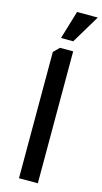

<svg xmlns="http://www.w3.org/2000/svg" viewBox="-137 -942 525 984"><g transform="rotate(15 126.0 -450.0)"><path d="M75 0ZM75 -670 105 -700H175V0H75ZM252 -900 162 -750H97L142 -900Z"/></g></svg>

Font: Scada
Style: Regular
Weight: 400
Designer: Jovanny Lemonad
Foundry: Jovanny Lemonad
Version: Version 3.005; ttfautohint (v0.91) -l 8 -r 50 -G 200 -x 0 -w